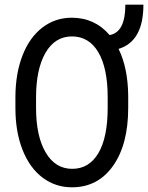

<svg xmlns="http://www.w3.org/2000/svg" viewBox="-20 -797 638 827"><path d="M443.8 -378.4Q443.8 -503.4 403.6 -571.8Q363.3 -640.1 290 -640.1Q216.8 -640.1 176 -569.6Q135.3 -499 135.3 -377.4V-332.5Q135.3 -210.4 176.8 -140.1Q218.3 -69.8 291 -69.8Q363.8 -69.8 403.8 -137.5Q443.8 -205.1 443.8 -332.5ZM597.7 -776.9Q597.7 -618.7 490.7 -586.4Q530.8 -504.9 532.2 -385.3V-332.5Q532.2 -174.8 466.8 -82.5Q401.4 9.8 290 9.8Q218.8 9.8 163.3 -32Q107.9 -73.7 77.1 -151.6Q46.4 -229.5 46.4 -331.1V-377.4Q46.4 -479 76.7 -557.4Q106.9 -635.7 162.4 -678.2Q217.8 -720.7 289.1 -720.7Q388.2 -720.7 452.1 -646Q520 -657.7 520 -776.9Z"/></svg>

Font: RobotoCondensed-Regular
Style: Regular
Weight: 400
Designer: Google
Version: Version 2.001201; 2014